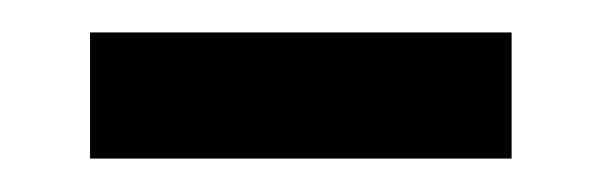

<svg xmlns="http://www.w3.org/2000/svg" viewBox="-20 -613 364 116"><path d="M34.4 -517.2V-593.4H289.1V-517.2Z"/></svg>

Font: Noto Sans Hebrew Light
Style: Regular
Weight: 100
Version: Version 3.000